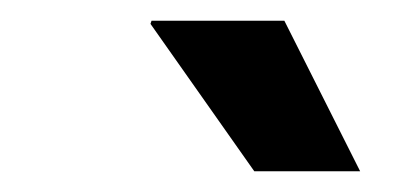

<svg xmlns="http://www.w3.org/2000/svg" viewBox="-20 -740 382 185"><path d="M126 -720H254L327 -575H225L125 -717Z"/></svg>

Font: Chivo
Style: Bold Italic
Weight: 700
Italic angle: -8.05°
Designer: Hector Gatti
Foundry: Omnibus-Type
Version: Version 1.007